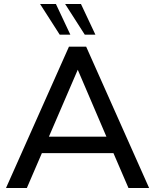

<svg xmlns="http://www.w3.org/2000/svg" viewBox="-20 -938 774 958"><path d="M621 0 546 -174H189L114 0H10L324 -705H410L724 0ZM224 -256H511L368 -590ZM278 -765 180 -918H259L331 -765ZM403 -765 305 -918H384L456 -765Z"/></svg>

Font: wassup Sans
Style: Medium
Weight: 600
Version: Version 2.001